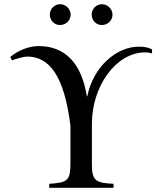

<svg xmlns="http://www.w3.org/2000/svg" viewBox="-20 -893 762 913"><path d="M515 -823C515 -850 492 -873 465 -873C438 -873 416 -851 416 -824C416 -796 437 -774 464 -774C492 -774 515 -796 515 -823ZM316 -823C316 -850 293 -873 266 -873C239 -873 217 -851 217 -824C217 -796 238 -774 265 -774C293 -774 316 -796 316 -823ZM703 -658C680 -670 661 -671 639 -671C537 -671 424 -579 395 -435H393C368 -592 290 -674 163 -674C117 -674 63 -652 29 -622L37 -606C56 -613 92 -624 110 -624C213 -623 285 -537 315 -295V-123C315 -34 304 -25 214 -19V0H520V-19C436 -23 417 -33 417 -111V-304C417 -484 532 -644 671 -644C682 -644 693 -642 703 -639Z"/></svg>

Font: STIXGeneral
Style: Regular
Weight: 400
Designer: MicroPress Inc., with final additions and corrections provided by Coen Hoffman, Elsevier (retired)
Version: Version 1.1.0